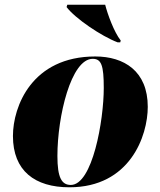

<svg xmlns="http://www.w3.org/2000/svg" viewBox="-20 -786 682 816"><path d="M480 -606H491L493 -614C465 -649 437 -726 427 -766H266L263 -756C299 -708 411 -632 480 -606ZM275 10C532 10 608 -208 608 -332C608 -484 507 -546 385 -546C116 -546 35 -334 35 -208C35 -60 128 10 275 10ZM281 0C242 0 224 -31 224 -123C224 -292 282 -536 374 -536C411 -536 421 -508 421 -412C421 -274 373 0 281 0Z"/></svg>

Font: Noto Serif Display Black
Style: Italic
Weight: 900
Italic angle: -12°
Designer: Monotype Design Team
Foundry: Monotype Imaging Inc.
Version: Version 2.009